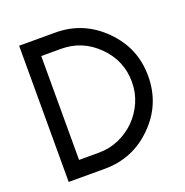

<svg xmlns="http://www.w3.org/2000/svg" viewBox="-128 -832 916 950"><g transform="rotate(-20 329.5 -356.5)"><path d="M263.7 2.4H73.7V-714.8H263.7Q411.6 -714.8 517.1 -609.4Q570.3 -556.2 596.4 -493.7Q622.6 -431.2 622.6 -356Q622.6 -206.5 517.1 -102.1Q412.6 2.4 263.7 2.4ZM263.7 -629.4H159.2V-82.5H263.7Q319.8 -82.5 369.4 -104.2Q418.9 -126 456.3 -163.3Q493.7 -200.7 515.4 -250.2Q537.1 -299.8 537.1 -356Q537.1 -468.3 456.5 -548.8Q416 -588.9 368.2 -609.1Q320.3 -629.4 263.7 -629.4Z"/></g></svg>

Font: Proletarsk
Style: Regular
Weight: 400
Designer: Peter Wiegel, original typeface by Carl Albert Fahrenwaldt 1901
Foundry: Peter Wiegel
Version: Version 1.000 2010 initial release